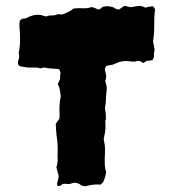

<svg xmlns="http://www.w3.org/2000/svg" viewBox="-20 -613 587 651"><path d="M506 -581Q504 -569 503.5 -557.5Q503 -546 503 -534Q503 -520 502.5 -507Q502 -494 500 -480Q499 -478 499 -474Q500 -464 502.5 -454.5Q505 -445 503 -437Q501 -432 502 -427Q503 -422 501 -417Q500 -415 499 -413Q498 -411 497 -409Q492 -408 487.5 -407.5Q483 -407 478 -407Q476 -406 472.5 -403.5Q469 -401 466 -399Q462 -401 459.5 -403Q457 -405 454 -406Q452 -406 449 -406.5Q446 -407 444 -406Q437 -403 425.5 -404.5Q414 -406 406 -406Q396 -406 387.5 -403.5Q379 -401 370 -397Q363 -393 355.5 -392.5Q348 -392 340 -389Q335 -382 336 -376Q338 -368 339.5 -358.5Q341 -349 337 -339Q337 -335 338 -334Q342 -324 342 -314Q342 -304 340 -293Q339 -283 339 -273.5Q339 -264 337 -253Q335 -242 338 -233Q339 -227 339 -221Q339 -215 339 -210Q338 -203 338 -206.5Q338 -210 338 -210V-207Q338 -206 337.5 -205.5Q337 -205 337 -204Q338 -187 337.5 -178.5Q337 -170 336 -163.5Q335 -157 332 -144V-139Q336 -123 336 -106.5Q336 -90 335 -74Q335 -63 335.5 -52Q336 -41 340 -29Q339 -23 337 -15.5Q335 -8 332 -1Q331 3 328.5 6Q326 9 321 13Q297 11 276 17Q265 21 253 14Q251 12 251 12Q236 3 222 9Q216 12 210 11Q204 10 199 10Q192 10 187 15Q182 20 174 16Q173 8 175.5 1Q178 -6 179 -15Q178 -22 175.5 -30Q173 -38 171 -46Q173 -51 174 -55.5Q175 -60 175 -64Q176 -69 175.5 -74.5Q175 -80 175 -85Q176 -101 175.5 -115.5Q175 -130 173 -145Q171 -157 170.5 -168.5Q170 -180 169 -193Q172 -197 174.5 -201Q177 -205 181 -209Q182 -217 182 -217Q182 -217 182 -217.5Q182 -218 182 -227Q181 -241 182 -256.5Q183 -272 186 -286Q185 -297 183 -307.5Q181 -318 176 -328Q178 -333 180.5 -338Q183 -343 184 -347Q183 -355 184.5 -361Q186 -367 183 -374Q182 -377 178 -379Q171 -379 164 -380Q157 -381 150 -381Q143 -381 136.5 -383Q130 -385 123 -383Q117 -380 111.5 -382.5Q106 -385 100 -384H74L49 -388Q47 -388 44 -391Q41 -394 41 -397V-404Q43 -410 44.5 -416.5Q46 -423 44 -430Q43 -431 43.5 -433.5Q44 -436 44 -437Q48 -455 48 -479Q48 -503 46 -521Q46 -527 46 -533Q46 -539 48 -544Q53 -549 58 -549.5Q63 -550 68 -551Q73 -553 77 -555.5Q81 -558 86 -559Q109 -567 129 -559Q129 -559 136 -557Q145 -561 155 -560.5Q165 -560 176 -565Q178 -565 182.5 -564.5Q187 -564 192 -564Q201 -568 210.5 -572Q220 -576 229 -584Q245 -586 260.5 -585Q276 -584 290 -589Q297 -588 302.5 -585.5Q308 -583 312 -581Q319 -581 323 -585.5Q327 -590 335 -591Q343 -593 358 -590Q364 -589 370.5 -584.5Q377 -580 384 -581Q389 -584 392.5 -587Q396 -590 401 -593Q407 -593 414 -590.5Q421 -588 427 -589Q434 -590 440.5 -591.5Q447 -593 457 -593Q461 -592 465 -590.5Q469 -589 473 -587Q479 -589 485.5 -590Q492 -591 499 -592Q501 -589 503 -586Q505 -583 506 -581Z"/></svg>

Font: Darumadrop One
Style: Regular
Weight: 400
Version: Version 1.000